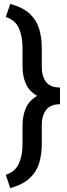

<svg xmlns="http://www.w3.org/2000/svg" viewBox="-20 -800 345 996"><path d="M9.9 106.9 33.4 176.1Q100.1 157 135.5 123Q170.8 89.1 183.8 44.2Q196.7 -0.7 196.7 -52.6V-150.6Q196.7 -199.9 219.1 -229.6Q241.5 -259.2 291.2 -259.2V-345.9Q241.5 -345.9 219.1 -374.8Q196.7 -403.8 196.7 -453.1V-552.6Q196.7 -603.7 183.8 -648.6Q170.8 -693.5 135.5 -727.5Q100.1 -761.4 33.4 -779.8L9.9 -712Q60.4 -695.3 78.7 -652Q96.9 -608.7 96.9 -552.6V-453.1Q96.9 -404.8 114.3 -365.2Q131.7 -325.6 172.9 -302.6Q131.7 -279.5 114.3 -239.5Q96.9 -199.6 96.9 -150.6V-52.6Q96.9 3.6 78.7 46.9Q60.4 90.2 9.9 106.9Z"/></svg>

Font: Interface Medium
Style: Regular
Weight: 500
Designer: Rasmus Andersson
Foundry: rsms
Version: Version 1.8